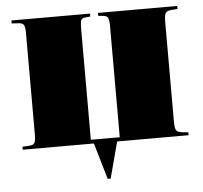

<svg xmlns="http://www.w3.org/2000/svg" viewBox="-49 -575 820 774"><g transform="rotate(-5 360.5 -188.0)"><path d="M356 147 313 0H25V-12L56 -14Q69 -15 74 -23Q79 -31 79 -57V-466Q79 -492 74 -500Q69 -508 56 -509L25 -511V-523H343V-511L322 -509Q309 -508 305.5 -499.5Q302 -491 302 -465V-16H419V-465Q419 -490 414.5 -499Q410 -508 396 -509L375 -511V-523H696V-511L672 -509Q654 -508 648 -499.5Q642 -491 642 -465V-58Q642 -32 648 -24Q654 -16 672 -14L696 -12V0H407L368 147Z"/></g></svg>

Font: Literata 72pt Black
Style: Regular
Weight: 900
Designer: Latin by Veronika Burian and Jose Scaglione. Greek by Irene Vlachou. Cyrillic by Vera Evstafieva.
Foundry: TypeTogether
Version: Version 3.002